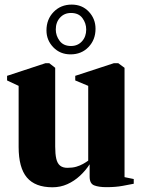

<svg xmlns="http://www.w3.org/2000/svg" viewBox="-20 -784 600 814"><path d="M431 9.5Q399 9.5 379.5 2Q360 -5.5 360 -35V-87.5Q343 -61 319 -38.8Q295 -16.5 265.5 -3.2Q236 10 202.5 10Q129 10 94 -31.5Q59 -73 59 -161V-420L10 -443V-462.5L172.5 -516H189L214 -496.5V-162.5Q214 -131.5 218.5 -111.5Q223 -91.5 234.5 -82Q246 -72.5 266 -72.5Q287.5 -72.5 303.5 -77.2Q319.5 -82 332 -89Q344.5 -96 354 -103V-420L299 -443V-462.5L462.5 -516H481.5L508 -496.5V-33L547 -25V-5Q529 -1.5 499.8 4Q470.5 9.5 431 9.5ZM279 -553.5Q235 -553.5 206 -583.5Q177 -613.5 177 -655Q177 -702 207.2 -733.2Q237.5 -764.5 284 -764.5Q328.5 -764.5 356.8 -734.2Q385 -704 385 -662Q385 -615.5 355.2 -584.5Q325.5 -553.5 279 -553.5ZM281 -589Q309.5 -589 327.5 -608.8Q345.5 -628.5 345.5 -659Q345.5 -685.5 329.5 -707.2Q313.5 -729 281 -729Q252.5 -729 234.5 -709.2Q216.5 -689.5 216.5 -659Q216.5 -632.5 232.8 -610.8Q249 -589 281 -589Z"/></svg>

Font: Merriweather 144pt ExtraBold
Style: Regular
Weight: 800
Version: Version 2.100